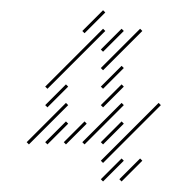

<svg xmlns="http://www.w3.org/2000/svg" viewBox="-20 -274 330 370"><path d="M178.6 40 290 -71.4 285.7 -75.7 174.3 35.7ZM178.6 4.3 218.6 -35.7 214.3 -40 174.3 0ZM142.9 4.3 218.6 -71.4 214.3 -75.7 138.6 0ZM178.6 -67.1 218.6 -107.1 214.3 -111.4 174.3 -71.4ZM178.6 -102.9 218.6 -142.9 214.3 -147.1 174.3 -107.1ZM178.6 -138.6 254.3 -214.3 250 -218.6 174.3 -142.9ZM71.4 -102.9 182.9 -214.3 178.6 -218.6 67.1 -107.1ZM142.9 -210 182.9 -250 178.6 -254.3 138.6 -214.3ZM178.6 -174.3 218.6 -214.3 214.3 -218.6 174.3 -178.6ZM71.4 -67.1 111.4 -107.1 107.1 -111.4 67.1 -71.4ZM35.7 4.3 111.4 -71.4 107.1 -75.7 31.4 0ZM71.4 4.3 111.4 -35.7 107.1 -40 67.1 0ZM107.1 4.3 147.1 -35.7 142.9 -40 102.9 0ZM178.6 75.7 218.6 35.7 214.3 31.4 174.3 71.4ZM214.3 75.7 254.3 35.7 250 31.4 210 71.4Z"/></svg>

Font: Gossip Low Needlepoint
Style: Regular
Weight: 100
Width: 3
Designer: Deborah Khodanovich
Version: Version 1.001;Glyphs 3.3.1 (3343)